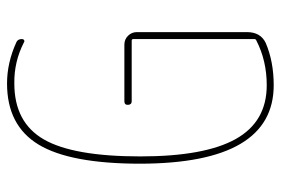

<svg xmlns="http://www.w3.org/2000/svg" viewBox="-145 -635 790 540"><g transform="rotate(-90 250.0 -365.0)"><path d="M280.3 9.8Q60.5 9.8 59.6 -365.2Q59.6 -562.5 113.3 -651.4Q167 -740.2 285.2 -740.2Q343.8 -740.2 401.4 -713.9Q410.2 -710 410.2 -698.2Q410.2 -694.3 407.2 -692.4Q404.3 -690.4 401.4 -692.4Q346.7 -720.7 285.2 -719.7Q175.8 -719.7 127.9 -636.7Q80.1 -553.7 80.1 -365.2Q80.1 -184.6 128.9 -97.2Q177.7 -9.8 280.3 -9.8Q349.6 -9.8 406.2 -39.1Q410.2 -40 410.2 -45.9V-384.8Q410.2 -389.6 405.3 -389.6H235.4Q225.6 -389.6 225.1 -399.9Q224.6 -410.2 235.4 -410.2H394.5Q409.2 -410.2 419.4 -399.9Q429.7 -389.6 429.7 -375V-65.4Q429.7 -27.3 399.4 -12.7Q346.7 9.8 280.3 9.8Z"/></g></svg>

Font: Rounded Mgen+ 1m thin
Style: Regular
Weight: 100
Designer: [Source Han Sans]
Ryoko NISHIZUKA  (kana & ideographs); Paul D. Hunt (Latin, Greek & Cyrillic); Wenlong ZHANG  (bopomofo
Version: Version 1.059.20150602